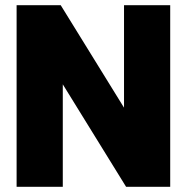

<svg xmlns="http://www.w3.org/2000/svg" viewBox="-20 -720 720 740"><path d="M44 0V-700H214L458 -305V-700H636V0H466L222 -395V0Z"/></svg>

Font: Tektur ExtraBold
Style: Regular
Weight: 800
Designer: Adam Jagosz
Foundry: Adam Jagosz
Version: Version 1.005;gftools[0.9.30]